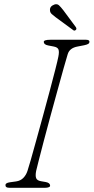

<svg xmlns="http://www.w3.org/2000/svg" viewBox="-20 -888 443 908"><path d="M151 -80Q146.5 -57 151 -45.5Q155.5 -34 174 -31L197 -27Q217 -23 217 -10Q217 -5 210.2 -2.5Q203.5 0 195 0H24Q6 0 6 -11Q4.5 -23 27 -26L56 -30Q77 -33 90.2 -46.5Q103.5 -60 110 -80Q114 -91 125 -129.8Q136 -168.5 151.2 -223.5Q166.5 -278.5 183.2 -339.8Q200 -401 215.2 -458.2Q230.5 -515.5 241.5 -558.8Q252.5 -602 256 -620Q260.5 -642 256.8 -653.2Q253 -664.5 234 -668L208 -673Q187 -677 187 -690Q187 -700 219 -700H386Q403 -700 403 -691Q403 -684.5 397.8 -680.8Q392.5 -677 378 -674L347 -668Q308.5 -661 300 -631Q293.5 -610.5 280.8 -565Q268 -519.5 251.8 -460.2Q235.5 -401 218.5 -338.8Q201.5 -276.5 187 -221Q172.5 -165.5 162.8 -127.5Q153 -89.5 151 -80ZM279.5 -839.5 338.5 -760Q340.5 -757 341.2 -753.2Q342 -749.5 338.5 -746.5Q332.5 -741 327 -745L242.5 -807Q232.5 -814.5 224.8 -821.5Q217 -828.5 216.5 -838Q214 -858 237 -866.5Q250 -871 258.8 -863Q267.5 -855 279.5 -839.5Z"/></svg>

Font: Fraunces 9pt SuperSoft Thin
Style: Italic
Weight: 100
Italic angle: -16°
Version: Version 1.000;[0bf87f6ff]